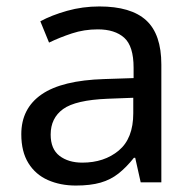

<svg xmlns="http://www.w3.org/2000/svg" viewBox="-20 -565 601 595"><path d="M288 -545Q386 -545 433 -502Q480 -459 480 -365V0H416L399 -76H395Q372 -47 347.5 -27.5Q323 -8 291.5 1Q260 10 215 10Q167 10 128.5 -7Q90 -24 68 -59.5Q46 -95 46 -149Q46 -229 109 -272.5Q172 -316 303 -320L394 -323V-355Q394 -422 365 -448Q336 -474 283 -474Q241 -474 203 -461.5Q165 -449 132 -433L105 -499Q140 -518 188 -531.5Q236 -545 288 -545ZM314 -259Q214 -255 175.5 -227Q137 -199 137 -148Q137 -103 164.5 -82Q192 -61 235 -61Q303 -61 348 -98.5Q393 -136 393 -214V-262Z"/></svg>

Font: ukannada25
Style: Book
Weight: 400
Designer: Jelle Bosma - Monotype Design Team
Foundry: Monotype Imaging Inc.
Version: Version 2.003